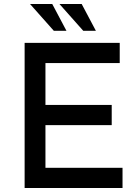

<svg xmlns="http://www.w3.org/2000/svg" viewBox="-20 -939 695 959"><path d="M130 -919 249 -785H312L241 -919ZM277 -919 396 -785H459L388 -919ZM103 -725V0H592V-101H207V-314H538V-415H207V-624H578V-725Z"/></svg>

Font: Reem Kufi
Style: Regular
Weight: 400
Designer: Khaled Hosny
Version: Version 0.007